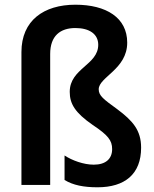

<svg xmlns="http://www.w3.org/2000/svg" viewBox="-20 -785 654 815"><path d="M520 -604C520 -710 431 -765 300 -765C166 -765 71 -698 71 -564V0H193V-556C193 -633 236 -666 300 -666C360 -666 397 -640 397 -595C397 -509 276 -495 276 -395C276 -345 298 -307 373 -255C439 -211 456 -189 456 -152C456 -111 429 -86 378 -86C335 -86 286 -104 254 -125V-21C290 1 335 10 394 10C510 10 579 -46 579 -158C579 -232 544 -272 477 -322C419 -364 399 -379 399 -406C399 -458 520 -491 520 -604Z"/></svg>

Font: Noto Sans Thai Looped SemiCondensed SemiBold
Style: Regular
Weight: 600
Width: 4
Designer: Sasikarn Vongin, Ben Mitchell
Foundry: The Fontpad Ltd
Version: Version 1.001